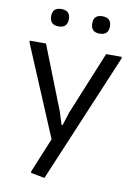

<svg xmlns="http://www.w3.org/2000/svg" viewBox="-103 -815 771 1100"><g transform="rotate(10 282.5 -265.0)"><path d="M402 -649Q351 -649 351 -700Q351 -750 402 -750Q454 -750 454 -700Q454 -649 402 -649ZM164 -649Q112 -649 112 -700Q112 -750 164 -750Q215 -750 215 -700Q215 -649 164 -649ZM155 205 154 196 237 -5 16 -530V-540H110L255 -172L279 -96H285L309 -172L460 -540H551V-530L235 220Z"/></g></svg>

Font: EncodeSans
Style: Regular
Weight: 400
Designer: Pablo Impallari, Andres Torresi
Foundry: Pablo Impallari, Andres Torresi
Version: Version 1.000; ttfautohint (v1.4.1)